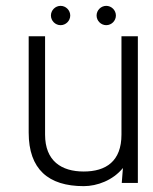

<svg xmlns="http://www.w3.org/2000/svg" viewBox="-20 -625 524 656"><path d="M451 0V-501H395V-165C395 -74 342 -39 266 -39C190 -39 134 -75 134 -165V-501H78V-172C78 -47 145 11 266 11C312 11 366 -9 400 -51L396 0ZM187 -539C205 -539 220 -554 220 -572C220 -590 205 -605 187 -605C169 -605 154 -590 154 -572C154 -554 169 -539 187 -539ZM343 -539C361 -539 376 -554 376 -572C376 -590 361 -605 343 -605C325 -605 310 -590 310 -572C310 -554 325 -539 343 -539Z"/></svg>

Font: Advent Pro
Style: Regular
Weight: 400
Designer: Andreas Kalpakidis
Foundry: Andreas Kalpakidis
Version: Version 2.002 2008